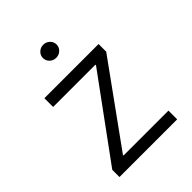

<svg xmlns="http://www.w3.org/2000/svg" viewBox="-211 -852 963 963"><g transform="rotate(-45 271.0 -370.0)"><path d="M66.9 0V-51.3L379.9 -479.5V-483.9H80.1V-545.9H464.4V-491.7L157.7 -66.4V-62H476.1V0ZM265.6 -647Q245.6 -647 231.4 -660.6Q217.3 -674.3 217.3 -693.4Q217.3 -712.4 231.4 -726.1Q245.6 -739.7 265.6 -739.7Q285.6 -739.7 299.8 -726.1Q314 -712.4 314 -693.4Q314 -674.3 299.8 -660.6Q285.6 -647 265.6 -647Z"/></g></svg>

Font: Inter Light
Style: Regular
Weight: 300
Designer: Rasmus Andersson
Foundry: rsms
Version: Version 4.000;git-a52131595